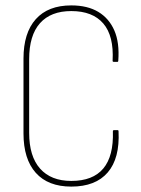

<svg xmlns="http://www.w3.org/2000/svg" viewBox="-20 -683 523 711"><path d="M244 8Q158 8 112.5 -43Q67 -94 67 -189V-466Q67 -561 112.5 -612Q158 -663 244 -663Q304 -663 344 -639Q384 -615 403.5 -570Q423 -525 418 -458Q418 -454 415 -454H401Q397 -454 397 -458Q402 -550 362.5 -596Q323 -642 244 -642Q168 -642 128 -597Q88 -552 88 -464V-191Q88 -104 128.5 -58.5Q169 -13 244 -13Q324 -13 362.5 -59Q401 -105 398 -197Q398 -201 402 -201H416Q419 -201 419 -197Q424 -97 379 -44.5Q334 8 244 8Z"/></svg>

Font: Sofia Sans Condensed Thin
Style: Regular
Weight: 250
Version: Version 4.100